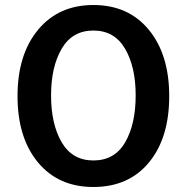

<svg xmlns="http://www.w3.org/2000/svg" viewBox="-20 -729 746 767"><path d="M656 -345Q656 -178 575 -80Q494 18 353 18Q213 18 131.5 -80.5Q50 -179 50 -345Q50 -511 132 -610Q214 -709 353 -709Q493 -709 574.5 -610Q656 -511 656 -345ZM522 -348Q522 -462 479.5 -534.5Q437 -607 353 -607Q269 -607 226.5 -534.5Q184 -462 184 -348Q184 -233 226.5 -160.5Q269 -88 353 -88Q438 -88 480 -160.5Q522 -233 522 -348Z"/></svg>

Font: Repo
Style: DemiBold
Weight: 600
Designer: Stefan Peev
Foundry: Context Ltd
Version: Version 001.000